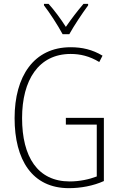

<svg xmlns="http://www.w3.org/2000/svg" viewBox="-20 -970 624 1000"><path d="M306 -792H341C366 -837 408 -900 439 -942V-950H415C380 -909 352 -872 323 -830C297 -871 262 -918 233 -950H209V-942C237 -906 281 -839 306 -792ZM323 -356V-321H484V-51C445 -36 395 -25 343 -25C176 -25 95 -153 95 -355C95 -553 181 -689 348 -689C397 -689 446 -678 497 -647L514 -680C461 -712 407 -724 348 -724C156 -724 56 -572 56 -355C56 -138 147 10 339 10C400 10 466 -2 521 -27V-356Z"/></svg>

Font: Noto Sans Condensed ExtraLight
Style: Regular
Weight: 200
Width: 3
Designer: Monotype Design Team
Foundry: Monotype Imaging Inc.
Version: Version 2.013